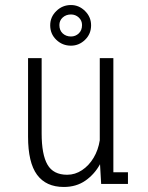

<svg xmlns="http://www.w3.org/2000/svg" viewBox="-20 -731 590 763"><path d="M233.5 12Q163 12 127.2 -36.5Q91.5 -85 91.5 -188V-500H145.5V-201Q145.5 -116.5 168.8 -76.5Q192 -36.5 247 -36.5Q278.5 -36.5 306 -54.8Q333.5 -73 352 -104Q370.5 -135 376.5 -173.5V-500H430.5V-46.5H488.5V0H382L377.5 -78.5Q356 -39 319.8 -13.5Q283.5 12 233.5 12ZM262 -549.5Q228 -549.5 203.8 -572.8Q179.5 -596 179.5 -630.5Q179.5 -663.5 203.8 -687.2Q228 -711 262 -711Q294 -711 318 -687.2Q342 -663.5 342 -630.5Q342 -596 318 -572.8Q294 -549.5 262 -549.5ZM262 -586Q280 -586 293 -598.2Q306 -610.5 306 -631.5Q306 -649.5 293 -661.5Q280 -673.5 262 -673.5Q242.5 -673.5 229.2 -661.5Q216 -649.5 216 -631.5Q216 -610.5 229.2 -598.2Q242.5 -586 262 -586Z"/></svg>

Font: Trispace SemiCondensed ExtraLight
Style: Regular
Weight: 200
Width: 4
Designer: Tyler Finck
Foundry: Etcetera Type Company
Version: Version 1.210; ttfautohint (v1.8.3)